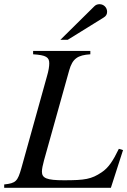

<svg xmlns="http://www.w3.org/2000/svg" viewBox="-28 -896 607 916"><path d="M260 -706H295L466 -812C478 -819 483 -828 483 -840C483 -860 467 -876 447 -876C437 -876 429 -873 422 -866ZM559 -180 539 -186C511 -128 489 -95 457 -74C408 -41 377 -36 277 -36C195 -36 172 -46 172 -77C172 -91 176 -108 182 -131L302 -560C318 -617 343 -633 403 -637V-653H130V-637C192 -633 207 -623 207 -594C207 -579 204 -559 196 -532L74 -94C56 -31 48 -22 -8 -16V0H501Z"/></svg>

Font: XITS
Style: Italic
Weight: 400
Italic angle: -16.33°
Designer: MicroPress Inc., with final additions and corrections provided by Coen Hoffman, Elsevier (retired)
Version: Version 1.107